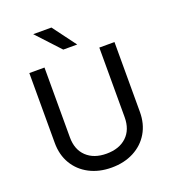

<svg xmlns="http://www.w3.org/2000/svg" viewBox="-163 -1044 1055 1178"><g transform="rotate(-20 364.0 -455.0)"><path d="M185 -706V-250Q185 -170 233 -124.5Q281 -79 363 -79Q446 -79 494.5 -124.5Q543 -170 543 -252V-706H642V-250Q642 -172 607 -113Q572 -54 509 -21Q446 12 364 12Q282 12 219 -21Q156 -54 121 -113Q86 -172 86 -250V-706ZM422 -770H331L190 -922H309Z"/></g></svg>

Font: Museo Sans Medium
Style: Regular
Weight: 500
Designer: Jos Buivenga
Foundry: Jos Buivenga & Rosetta Type Foundry (extension, remastering)
Version: Version 3.600;PS 1.000;hotconv 1.0.88;makeotf.lib2.5.647800;